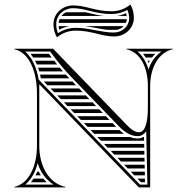

<svg xmlns="http://www.w3.org/2000/svg" viewBox="-20 -811 810 831"><path d="M233.8 -698C234.3 -692.3 235.2 -687.1 236.4 -682.4C250.4 -690 265 -695.2 280.6 -698ZM265.4 -758C257.7 -754 251.1 -748.5 245.9 -742H429.4C406.7 -744.5 385.4 -749.3 364.9 -754.5C360 -755.7 355.2 -756.9 350.5 -758ZM237.6 -728C235.5 -722.9 234.1 -717.5 233.6 -712H524.9C527.2 -717 528.6 -722.4 529 -728ZM486.3 -742H528.3C527.7 -746.3 526.8 -750.4 525.8 -753.9C512.8 -748 499.9 -744.1 486.3 -742ZM515.4 -698H347.1C380.7 -693.9 412.1 -685.6 443.4 -682H487.5C498.6 -684.7 508.2 -690.4 515.4 -698ZM226.4 -649.2C250.5 -668.8 277.5 -678.5 309.1 -678.5C341.3 -678.5 371.2 -672.3 400.5 -664.9C426.7 -658.2 450 -653.2 474.5 -653.2C521.3 -653.2 559.4 -689.1 559.4 -733.3C559.4 -754.6 554.9 -772.8 544.4 -791.5C520.3 -771.8 493.3 -762.2 461.7 -762.2C429.5 -762.2 399.6 -768.3 370.3 -775.8C344.1 -782.5 320.8 -787.5 296.3 -787.5C249.5 -787.5 211.4 -751.6 211.4 -707.3C211.4 -686.1 215.9 -667.9 226.4 -649.2ZM230.9 -667.4C225.6 -680.2 223.4 -692.5 223.4 -707.3C223.4 -744.4 255.5 -775.5 296.3 -775.5C319.1 -775.5 341.3 -770.8 367.4 -764.2C397 -756.6 428 -750.2 461.7 -750.2C487.3 -750.2 510.9 -756.5 531.3 -768C536.4 -755.7 539.1 -744.5 539.1 -731.2C539.1 -697.5 509.3 -670.2 472.5 -670.2C417.3 -670.2 366.1 -690.5 309.1 -690.5C279.8 -690.5 253.2 -682.2 230.9 -667.4ZM638 -562C642.3 -567.8 647 -573 652 -578H599.1C603.3 -573 607.2 -567.6 610.7 -562ZM628.6 -548H618.7C620.3 -544.8 621.8 -541.5 623.3 -538.3C625 -541.7 626.8 -544.9 628.6 -548ZM147.5 -68H141.2C138.8 -62.3 136.3 -57 133.6 -52H157C153.6 -57.1 150.4 -62.5 147.5 -68ZM167.5 -38H125.4C121.7 -32.4 117.7 -27.1 113.4 -22H182.7C177.2 -27.1 172.2 -32.4 167.5 -38ZM123.7 -562H203.9C199.9 -567.3 195.9 -572.6 191.9 -578H112.2C116.3 -572.9 120.2 -567.6 123.7 -562ZM131.8 -548C134.5 -542.8 137.1 -537.5 139.4 -532H227.4C223.1 -537.3 218.9 -542.6 214.7 -548ZM144.8 -518C146.6 -512.8 148.3 -507.4 149.8 -502H252.6C248 -507.3 243.4 -512.6 238.9 -518ZM153.3 -488C154.6 -482.7 155.6 -477.4 156.6 -472H280C274.9 -477.3 270 -482.7 265.1 -488ZM293.6 -458H169.6L185 -442H309.1ZM322.6 -428H198.6L214 -412H338ZM351.6 -398H227.5L242.9 -382H367ZM380.6 -368H256.5L271.9 -352H396ZM409.5 -338H285.4C290.6 -332.7 295.7 -327.3 300.8 -322H425ZM438.5 -308H314.4L329.8 -292H454ZM467.5 -278H343.3C348.5 -272.7 353.6 -267.3 358.7 -262H483ZM497.1 -248H372.3L387.7 -232H516.7C509.9 -236.8 503.4 -242.2 497.1 -248ZM542.7 -218H401.2C406.4 -212.7 411.5 -207.3 416.6 -202H603.7L603.3 -218H600.2C592.6 -213.8 585 -211.8 576.2 -211.8C564.2 -211.8 553.1 -214 542.7 -218ZM606.4 -82C606.3 -87.3 606.2 -92.7 606 -98H517L532.4 -82ZM606.7 -68H546C551.1 -62.7 556.2 -57.3 561.4 -52H607.1ZM607.4 -38H574.9L590.3 -22H607.8ZM604 -188H430.2L445.6 -172H604.4C604.2 -177.3 604.1 -182.7 604 -188ZM604.7 -158H459.1C464.3 -152.7 469.4 -147.3 474.5 -142H605C604.9 -147.3 604.8 -152.7 604.7 -158ZM605.4 -128H488.1L503.5 -112H605.7C605.6 -117.3 605.5 -122.7 605.4 -128ZM630 -440C630 -518 667 -585 728 -598V-600H527V-598C588 -585 620 -518 620 -440V-348C620 -279.9 608.6 -238.8 581.2 -238.8C559.8 -238.8 541.9 -256.4 524 -275L210 -600H42V-598C107.1 -583.7 140 -500.1 140 -407V-180C140 -92 105 -16 42 -2V0H263V-2C191 -18 150 -92 150 -180V-446.6L581 0H630ZM147.3 -466.7C139 -517.1 119.5 -561.9 88.4 -588H196.9C230.3 -542.8 260.3 -505.8 299.8 -466L492.4 -266.7C517 -241.1 543.3 -221.8 576.2 -221.8C591.2 -221.8 603.7 -230 612.8 -243L618 -12H586.1ZM143.1 -105.4C155 -65.7 177 -35.3 211.3 -12H89C115.8 -33.9 133.3 -66.9 143.1 -105.4ZM679.2 -588C651.2 -567.7 632.6 -542.7 622.9 -509.7C613.7 -541.7 597.7 -569.4 575 -588Z"/></svg>

Font: SortefaxS02
Style: Medium
Weight: 500
Designer: gluk
Foundry: gluk
Version: Version 0.261